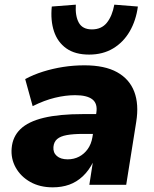

<svg xmlns="http://www.w3.org/2000/svg" viewBox="-20 -792 660 823"><path d="M206 11Q151 11 110 -12Q69 -35 47.5 -73.5Q26 -112 30 -157Q34 -206 67.5 -238.5Q101 -271 167.5 -287Q234 -303 336 -303H409L396 -218H336Q294 -218 266.5 -213Q239 -208 225 -196Q211 -184 209 -162Q207 -138 223.5 -123.5Q240 -109 270 -109Q297 -109 319 -120.5Q341 -132 356 -153Q371 -174 376 -203L393 -309Q399 -348 376 -366Q353 -384 302 -384Q261 -384 215.5 -373Q170 -362 120 -337L88 -453Q123 -472 164.5 -485Q206 -498 250.5 -505Q295 -512 342 -512Q429 -512 482 -482.5Q535 -453 555.5 -399Q576 -345 564 -270L521 0H363L378 -97H379Q361 -61 335 -36.5Q309 -12 277 -0.5Q245 11 206 11ZM362 -558Q302 -558 264.5 -584.5Q227 -611 211.5 -657.5Q196 -704 202 -764L305 -772Q302 -723 318 -694.5Q334 -666 374 -666Q415 -666 438 -694.5Q461 -723 470 -772L571 -764Q563 -704 536 -657.5Q509 -611 465 -584.5Q421 -558 362 -558Z"/></svg>

Font: Nunito Sans 9pt Black
Style: Italic
Weight: 900
Italic angle: -9°
Version: Version 3.101;gftools[0.9.27]